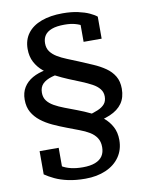

<svg xmlns="http://www.w3.org/2000/svg" viewBox="-101 -792 849 1100"><g transform="rotate(-10 323.0 -242.0)"><path d="M290 -423 304 -387Q253 -383 217.5 -372.5Q182 -362 163.5 -343Q145 -324 145 -292Q145 -265 159 -246Q173 -227 198.5 -212.5Q224 -198 257 -185.5Q290 -173 327 -159Q367 -144 404 -126Q441 -108 470.5 -83.5Q500 -59 517.5 -26Q535 7 535 51Q535 107 506 149Q477 191 425 213.5Q373 236 306 236Q250 236 206 226.5Q162 217 129.5 201.5Q97 186 74 170V35H185V168Q174 159 164 148.5Q154 138 147 128.5Q140 119 138 112.5Q136 106 140 105Q158 127 181.5 141Q205 155 235 162Q265 169 303 169Q346 169 374.5 158Q403 147 417 126Q431 105 431 74Q431 42 416.5 20Q402 -2 377 -17Q352 -32 319.5 -44Q287 -56 251 -70Q211 -85 173 -102.5Q135 -120 105.5 -143Q76 -166 58.5 -196.5Q41 -227 41 -270Q41 -311 59.5 -341Q78 -371 111.5 -390Q145 -409 190.5 -417Q236 -425 290 -423ZM390 -68 378 -117Q416 -127 442 -138Q468 -149 482 -165.5Q496 -182 496 -209Q496 -234 481 -253Q466 -272 439 -286.5Q412 -301 379 -314.5Q346 -328 309 -343Q273 -358 237 -376.5Q201 -395 172 -419Q143 -443 125.5 -476Q108 -509 108 -553Q108 -606 136 -643.5Q164 -681 216.5 -700.5Q269 -720 340 -720Q390 -720 429 -711.5Q468 -703 495 -690.5Q522 -678 536 -666V-538H431V-652Q442 -651 451.5 -645.5Q461 -640 469 -630.5Q477 -621 480 -612Q483 -603 480 -597Q468 -614 448.5 -626.5Q429 -639 402.5 -646.5Q376 -654 340 -654Q294 -654 266 -643.5Q238 -633 225 -614Q212 -595 212 -568Q212 -539 226.5 -519.5Q241 -500 265 -485.5Q289 -471 320 -458.5Q351 -446 385 -432Q425 -415 463.5 -398.5Q502 -382 533 -360.5Q564 -339 582 -309Q600 -279 600 -236Q600 -185 576 -151Q552 -117 505 -97Q458 -77 390 -68Z"/></g></svg>

Font: Roboto Serif 20pt Medium
Style: Regular
Weight: 500
Version: Version 1.008